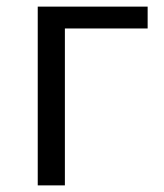

<svg xmlns="http://www.w3.org/2000/svg" viewBox="-20 -560 494 580"><path d="M94 0H176V-474H426V-540H94Z"/></svg>

Font: Noto Sans CJK SC DemiLight
Style: Regular
Weight: 350
Designer: Ryoko NISHIZUKA 西塚涼子 (kana, bopomofo & ideographs); Paul D. Hunt (Latin, Greek & Cyrillic); Sandoll Communications 산돌커뮤니
Foundry: Adobe
Version: Version 2.004;hotconv 1.0.118;makeotfexe 2.5.65603